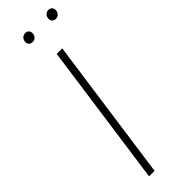

<svg xmlns="http://www.w3.org/2000/svg" viewBox="-285 -855 862 862"><g transform="rotate(-45 145.5 -424.0)"><path d="M116.2 -795.9Q105.5 -795.9 99.1 -802.2Q92.8 -808.6 92.8 -818.8Q92.8 -831.1 100.6 -839.6Q108.4 -848.1 121.1 -848.1Q131.3 -848.1 137.7 -841.8Q144 -835.4 144 -825.2Q144 -813 136.5 -804.4Q128.9 -795.9 116.2 -795.9ZM263.2 -795.9Q252.9 -795.9 246.6 -802.2Q240.2 -808.6 240.2 -818.8Q240.2 -831.1 247.8 -839.6Q255.4 -848.1 268.1 -848.1Q278.3 -848.1 284.7 -841.8Q291 -835.4 291 -825.2Q291 -813 283.4 -804.4Q275.9 -795.9 263.2 -795.9ZM189.9 -682.1 94.2 0H59.1L154.8 -682.1Z"/></g></svg>

Font: Fira Sans Compressed UltraLight
Style: Italic
Weight: 200
Width: 3
Italic angle: -8°
Designer: Carrois Corporate & Edenspiekermann AG
Foundry: Carrois Corporate GbR & Edenspiekermann AG
Version: Version 4.203;PS 004.203;hotconv 1.0.88;makeotf.lib2.5.64775